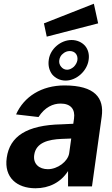

<svg xmlns="http://www.w3.org/2000/svg" viewBox="-20 -997 600 1027"><path d="M170 10C242 10 305 -21 344 -82V0H472L524 -373C538 -473 488 -540 325 -540C202 -540 108 -480 66 -385L186 -371C220 -424 264 -443 304 -443C358 -443 383 -413 376 -363L372 -335L309 -332C123 -328 32 -268 16 -153C1 -48 70 10 170 10ZM331 -566C390 -566 446 -618 454 -676C459 -706 451 -733 435 -752C418 -771 392 -783 363 -783C305 -783 249 -736 241 -678C236 -646 244 -619 259 -599C276 -579 301 -566 331 -566ZM215 -872 230 -801 505 -872 482 -977ZM236 -92C190 -92 156 -120 163 -168C172 -235 240 -251 309 -254L361 -256L350 -177C343 -133 288 -92 236 -92ZM339 -624C325 -624 314 -631 307 -640C299 -649 295 -662 297 -675C299 -689 306 -702 317 -710C327 -719 340 -724 353 -724C381 -724 398 -703 394 -675C392 -662 384 -649 375 -640C365 -631 352 -624 339 -624Z"/></svg>

Font: Cheyenne Sans
Style: Bold Italic
Weight: 700
Italic angle: -8.13011°
Designer: The Public Sans project authors (U.S. Web Design System), Libre Franklin designed by Pablo Impallari and Rodrigo Fuenzal
Foundry: The Cheyenne Sans Project Authors
Version: Version 2.007